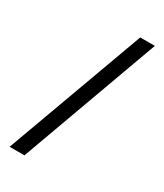

<svg xmlns="http://www.w3.org/2000/svg" viewBox="-182 -789 736 864"><g transform="rotate(30 185.5 -357.0)"><path d="M358 -717H282L19 3H96Z"/></g></svg>

Font: Noto Sans Lao Looped ExtraCondensed
Style: Regular
Weight: 400
Width: 2
Designer: Mark Frömberg, Ben Mitchell
Foundry: The Fontpad Ltd
Version: Version 1.002